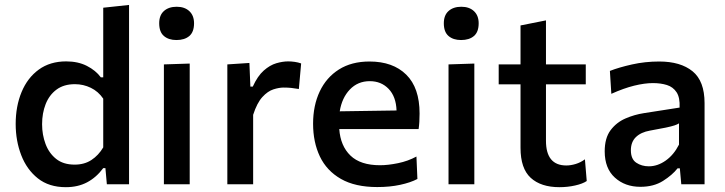

<svg xmlns="http://www.w3.org/2000/svg" viewBox="-20 -764 3006 796"><path d="M253 12Q183 12 137 -24.5Q91 -61 68 -120.8Q45 -180.5 45 -250Q45 -323.5 69.5 -382.5Q94 -441.5 140.8 -475.5Q187.5 -509.5 254.5 -509.5Q303.5 -509.5 340.2 -490.8Q377 -472 398 -443.5H408V-732L515 -743.5V0H423L417 -67H408Q379.5 -28.5 341.2 -8.2Q303 12 253 12ZM289.5 -81.5Q330 -81.5 359.2 -100.8Q388.5 -120 408 -153V-355Q387.5 -385 356.5 -400Q325.5 -415 290.5 -415Q244.5 -415 214.2 -392.5Q184 -370 169.2 -332.2Q154.5 -294.5 154.5 -249Q154.5 -205.5 168.8 -167.2Q183 -129 212.8 -105.2Q242.5 -81.5 289.5 -81.5Z M659.5 0V-497L766.5 -500.5V0ZM711.5 -598Q679 -598 659.5 -614.8Q640 -631.5 640 -667.5Q640 -701 659.8 -718.5Q679.5 -736 712.5 -736Q745.5 -736 765 -717.8Q784.5 -699.5 784.5 -667.5Q784.5 -631.5 765 -614.8Q745.5 -598 711.5 -598Z M922.5 0V-497L1014 -503L1018 -405H1028Q1048 -449 1073.5 -471.5Q1099 -494 1125.5 -501.8Q1152 -509.5 1175 -509.5Q1187.5 -509.5 1201.8 -507.5Q1216 -505.5 1228.5 -501L1219 -395Q1201.5 -398 1187.5 -399.5Q1173.5 -401 1155.5 -401Q1137 -401 1113.5 -393.5Q1090 -386 1067.8 -361.8Q1045.5 -337.5 1029.5 -288V0Z M1544 11.5Q1452.5 11.5 1393.5 -22.2Q1334.5 -56 1306.2 -115.2Q1278 -174.5 1278 -251Q1278 -326.5 1305.5 -384.8Q1333 -443 1385.2 -476Q1437.5 -509 1512 -509Q1609 -509 1664.2 -454.5Q1719.5 -400 1719.5 -293.5Q1719.5 -255.5 1715.5 -229H1386.5Q1391.5 -159 1433 -119Q1474.5 -79 1555.5 -79Q1589 -79 1630.2 -87.5Q1671.5 -96 1706.5 -115L1710.5 -22Q1682 -7 1639.2 2.2Q1596.5 11.5 1544 11.5ZM1513 -427.5Q1463.5 -427.5 1430.5 -393Q1397.5 -358.5 1388.5 -302.5L1624 -306Q1622 -363.5 1591.2 -395.5Q1560.5 -427.5 1513 -427.5Z M1839.5 0V-497L1946.5 -500.5V0ZM1891.5 -598Q1859 -598 1839.5 -614.8Q1820 -631.5 1820 -667.5Q1820 -701 1839.8 -718.5Q1859.5 -736 1892.5 -736Q1925.5 -736 1945 -717.8Q1964.5 -699.5 1964.5 -667.5Q1964.5 -631.5 1945 -614.8Q1925.5 -598 1891.5 -598Z M2299.5 12Q2222.5 12 2180.2 -26.8Q2138 -65.5 2138 -151V-414.5H2047.5V-497H2138V-658.5L2243.5 -679.5V-497H2408.5V-414.5H2243.5V-180.5Q2243.5 -78 2328 -78Q2346 -78 2366.8 -84.2Q2387.5 -90.5 2405 -103.5L2412.5 -13.5Q2395.5 -2 2364.2 5Q2333 12 2299.5 12Z M2635 10.5Q2571 10.5 2529 -27.8Q2487 -66 2487 -136.5Q2487 -191.5 2511.2 -224Q2535.5 -256.5 2573 -272.8Q2610.5 -289 2650 -295L2797.5 -318Q2799.5 -359.5 2785 -381.5Q2770.5 -403.5 2745 -411.5Q2719.5 -419.5 2687 -419.5Q2652.5 -419.5 2609 -408.8Q2565.5 -398 2514.5 -375L2508.5 -470Q2545.5 -484.5 2600 -496.8Q2654.5 -509 2713 -509Q2801.5 -509 2851.2 -468.5Q2901 -428 2901 -336.5V0H2804.5L2798.5 -66H2789Q2767.5 -38.5 2728.8 -14Q2690 10.5 2635 10.5ZM2670 -74.5Q2706 -74.5 2739.8 -98.2Q2773.5 -122 2795 -164.5V-252.5Q2788 -248 2776 -244Q2764 -240 2740.5 -235Q2717 -230 2674.5 -222.5Q2637.5 -216 2616.5 -195.8Q2595.5 -175.5 2595.5 -141Q2595.5 -104.5 2617.8 -89.5Q2640 -74.5 2670 -74.5Z"/></svg>

Font: Heraclito Medium
Style: Regular
Weight: 500
Designer: Kostas Bartsokas (font) & Cristiano Sobral (main changes)
Foundry: Kostas Bartsokas (font) & Cristiano Sobral (main changes)
Version: Version 1.00;July 8, 2020;FontCreator 13.0.0.2655 64-bit